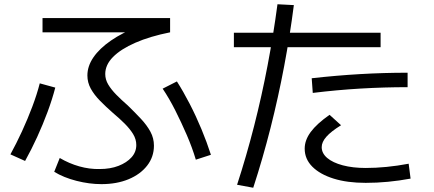

<svg xmlns="http://www.w3.org/2000/svg" viewBox="-20 -827 2040 903"><path d="M457 39Q400 39 339.5 23.5Q279 8 235 -19L261 -84Q305 -58 353 -44.5Q401 -31 448 -32Q499 -32 537.5 -47Q576 -62 598.5 -87Q621 -112 621 -145Q621 -172 606 -196.5Q591 -221 566.5 -245.5Q542 -270 511 -296Q478 -325 450.5 -353Q423 -381 407 -410Q391 -439 391 -472Q391 -516 419.5 -557.5Q448 -599 501.5 -636Q555 -673 630 -702L645 -675H180V-742H780V-675Q685 -656 616.5 -626Q548 -596 511.5 -559Q475 -522 475 -479Q475 -453 489 -429.5Q503 -406 527 -381.5Q551 -357 581 -331Q615 -298 643 -268Q671 -238 687.5 -207.5Q704 -177 704 -142Q704 -89 672 -48Q640 -7 584.5 16Q529 39 457 39ZM29 -101Q57 -152 83.5 -209.5Q110 -267 132 -325.5Q154 -384 167 -435L240 -415Q226 -361 204 -301.5Q182 -242 155 -183Q128 -124 98 -70ZM901 -76Q884 -133 858.5 -192Q833 -251 804.5 -307.5Q776 -364 745 -410L812 -444Q842 -397 872 -339Q902 -281 927.5 -219.5Q953 -158 972 -99Z M1095 42Q1139 -93 1175 -234Q1211 -375 1238.5 -519.5Q1266 -664 1285 -807L1362 -803Q1344 -662 1316.5 -516Q1289 -370 1252.5 -226Q1216 -82 1171 56ZM1700 33Q1613 33 1549 13Q1485 -7 1449 -43Q1413 -79 1413 -128Q1413 -168 1441.5 -206.5Q1470 -245 1530 -287L1584 -238Q1537 -209 1515 -184Q1493 -159 1493 -135Q1493 -106 1519 -84Q1545 -62 1592 -49.5Q1639 -37 1700 -37Q1747 -37 1798 -42Q1849 -47 1902 -57L1911 13Q1857 23 1804.5 28Q1752 33 1700 33ZM1080 -605V-673H1770V-605ZM1446 -459Q1562 -472 1673.5 -478.5Q1785 -485 1897 -485V-417Q1787 -417 1676 -410.5Q1565 -404 1451 -390Z"/></svg>

Font: M PLUS 1
Style: Regular
Weight: 400
Designer: Coji Morishita
Foundry: UNDERFOREST DESIGN
Version: Version 1.001